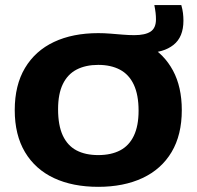

<svg xmlns="http://www.w3.org/2000/svg" viewBox="-20 -734 780 762"><path d="M370 7.5Q268.5 7.5 194.2 -27.2Q120 -62 79.2 -130.2Q38.5 -198.5 38.5 -297Q38.5 -396 79.2 -464.2Q120 -532.5 194.2 -567.5Q268.5 -602.5 370 -602.5Q393.5 -602.5 418.5 -600.5Q443.5 -598.5 467.5 -596.5Q491.5 -594.5 513 -594.5Q556 -594.5 577.5 -608.5Q599 -622.5 599 -657.5Q599 -670 597.5 -683Q596 -696 592.5 -714H699.5Q704.5 -696.5 706.2 -681.8Q708 -667 708 -652Q708 -587 668.5 -555.8Q629 -524.5 562.5 -524.5L568 -555Q631.5 -519 666.5 -454Q701.5 -389 701.5 -297Q701.5 -198.5 661 -130.5Q620.5 -62.5 545.8 -27.5Q471 7.5 370 7.5ZM370 -118.5Q421 -118.5 456.8 -137.2Q492.5 -156 511.2 -195.2Q530 -234.5 530 -294.5Q530 -357.5 511 -398Q492 -438.5 456 -457.5Q420 -476.5 370 -476.5Q320 -476.5 284.2 -458Q248.5 -439.5 229.5 -400.5Q210.5 -361.5 210.5 -300.5Q210.5 -236.5 229.2 -196.2Q248 -156 283.5 -137.2Q319 -118.5 370 -118.5Z"/></svg>

Font: Encode Sans SC SemiExpanded
Style: Bold
Weight: 700
Width: 6
Designer: Multiple Designers
Foundry: Impallari Type
Version: Version 3.002